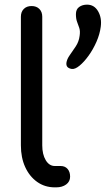

<svg xmlns="http://www.w3.org/2000/svg" viewBox="-20 -807 455 827"><path d="M216 0Q173 0 140 -23.5Q107 -47 88.5 -87.5Q70 -128 70 -181V-735Q70 -756 82.5 -768.5Q95 -781 116 -781Q137 -781 149.5 -768.5Q162 -756 162 -735V-181Q162 -142 177 -117Q192 -92 216 -92H241Q260 -92 271 -79.5Q282 -67 282 -46Q282 -25 265 -12.5Q248 0 222 0ZM289 -510Q277 -512 271 -518Q265 -524 266 -536Q268 -552 280.5 -569.5Q293 -587 306.5 -607.5Q320 -628 323 -653Q326 -673 321.5 -686.5Q317 -700 312 -713Q307 -726 307 -746Q307 -767 321 -777Q335 -787 355 -787Q386 -787 402.5 -758.5Q419 -730 414 -692Q410 -660 395.5 -627Q381 -594 361.5 -567Q342 -540 322.5 -524Q303 -508 289 -510Z"/></svg>

Font: Comfortaa SemiBold
Style: Regular
Weight: 600
Designer: Johan Aakerlund
Foundry: Johan Aakerlund
Version: Version 3.104; ttfautohint (v1.8.1.43-b0c9)